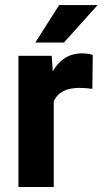

<svg xmlns="http://www.w3.org/2000/svg" viewBox="-20 -753 413 773"><path d="M196.3 0H54.3V-528.3H188.3L196.3 -410.4ZM351.8 -395.3Q340.9 -396.9 326.5 -398Q312.1 -399.2 300.6 -399.2Q261.7 -399.2 236.4 -386.7Q211 -374.1 198.6 -350.1Q186.2 -326.1 185 -291L156.2 -301Q156.2 -369.6 173.8 -423.2Q191.5 -476.8 225.8 -507.4Q260.2 -538.1 309.7 -538.1Q320.7 -538.1 333.3 -536.5Q346 -534.9 353.5 -531.8ZM218.1 -732.7H373L237.3 -581.7H122.2Z"/></svg>

Font: Heebo
Style: Regular
Weight: 400
Designer: Oded Ezer
Foundry: Ezer Type House
Version: Version 3.100